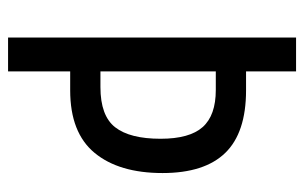

<svg xmlns="http://www.w3.org/2000/svg" viewBox="-159 -595 754 476"><g transform="rotate(90 218.0 -357.0)"><path d="M409 -383Q409 -275 359 -214.5Q309 -154 204 -154H157V0H73V-714H157V-590H204Q309 -590 359 -538.5Q409 -487 409 -383ZM196 -229Q267 -229 295.5 -265.5Q324 -302 324 -378Q324 -450 295 -482.5Q266 -515 203 -515H157V-229Z"/></g></svg>

Font: Noto Sans Malayalam ExtraCondensed
Style: Regular
Weight: 400
Width: 2
Designer: Jelle Bosma - Monotype Design Team
Foundry: Monotype Imaging Inc.
Version: Version 2.104; ttfautohint (v1.8.4.7-5d5b)